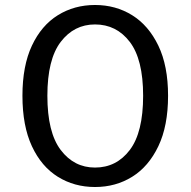

<svg xmlns="http://www.w3.org/2000/svg" viewBox="-20 -735 764 770"><path d="M361 15Q278 15 212 -26Q146 -67 108 -148.5Q70 -230 70 -351Q70 -471 108 -552Q146 -633 212 -674Q278 -715 361 -715Q444 -715 510 -674Q576 -633 615 -552Q654 -471 654 -351Q654 -230 615 -148.5Q576 -67 510 -26Q444 15 361 15ZM361 -63Q447 -63 500.5 -133.5Q554 -204 554 -351Q554 -497 500.5 -567Q447 -637 361 -637Q277 -637 223.5 -567Q170 -497 170 -351Q170 -204 223.5 -133.5Q277 -63 361 -63Z"/></svg>

Font: Orienta
Style: Regular
Weight: 400
Designer: Eduardo Rodriguez Tunni
Foundry: Eduardo Rodriguez Tunni
Version: Version 1.002; ttfautohint (v1.8.4.7-5d5b);gftools[0.9.23]